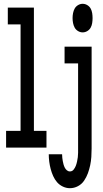

<svg xmlns="http://www.w3.org/2000/svg" viewBox="-20 -775 540 1008"><path d="M12 0V-88H88V-647H21V-735H158V-88H224V0ZM414 -605Q401 -605 389.5 -612Q378 -619 372 -630Q366 -641 363.5 -654Q361 -667 361 -680Q361 -693 363.5 -706Q366 -719 372 -730Q378 -741 389.5 -748Q401 -755 414 -755Q427 -755 438.5 -748Q450 -741 456 -730Q462 -719 464 -706Q466 -693 466 -680Q466 -667 464 -654Q462 -641 456 -630Q450 -619 438.5 -612Q427 -605 414 -605ZM347 213Q328 213 310 204.5Q292 196 279.5 181.5Q267 167 259 149Q251 131 246 112Q241 93 238.5 73.5Q236 54 236 35H306Q306 44 307 53Q308 62 309.5 70.5Q311 79 313.5 88Q316 97 320 105Q324 113 331 119Q338 125 347 125Q359 125 366.5 115.5Q374 106 378 95.5Q382 85 384.5 73.5Q387 62 388.5 50.5Q390 39 390 27.5Q390 16 390 5V-442H319V-530H461V5Q461 27 459.5 49Q458 71 453.5 92.5Q449 114 441.5 134.5Q434 155 421.5 173.5Q409 192 389 202.5Q369 213 347 213Z"/></svg>

Font: Iosevka Slab Semibold
Style: Regular
Weight: 600
Monospace: yes
Designer: Belleve Invis
Foundry: Belleve Invis
Version: Version 11.1.1; ttfautohint (v1.8.3)